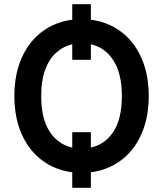

<svg xmlns="http://www.w3.org/2000/svg" viewBox="-20 -807 770 907"><path d="M409.2 -109.9Q477.1 -125 516.4 -186Q555.7 -247.1 555.7 -353.5Q555.7 -459 516.1 -521Q476.6 -583 409.2 -597.7V-524.4H321.3V-597.7Q277.3 -587.4 244.1 -557.1Q210.9 -526.9 192.6 -475.3Q174.3 -423.8 174.8 -353.5Q174.3 -247.6 213.9 -186.3Q253.4 -125 321.3 -109.9V-182.6H409.2ZM409.2 -713.9Q489.3 -703.6 551.3 -657.7Q613.3 -611.8 647.9 -533.7Q682.6 -455.6 682.6 -353.5Q682.6 -251 647.9 -173.1Q613.3 -95.2 551.3 -49.3Q489.3 -3.4 409.2 6.8V80.1H321.3V6.8Q241.2 -3.4 179.2 -49.3Q117.2 -95.2 82.5 -173.1Q47.9 -251 47.9 -353.5Q47.9 -455.6 82.5 -533.7Q117.2 -611.8 179.2 -657.7Q241.2 -703.6 321.3 -713.9V-787.1H409.2Z"/></svg>

Font: Pretendard Std SemiBold
Style: Regular
Weight: 600
Designer: Base glyphs from Inter by Rasmus Andersson; Hangeul glyphs from Noto Sans CJK(Source Han Sans) by Jang Soo-young and Kan
Foundry: Kil Hyung-jin
Version: Version 1.309